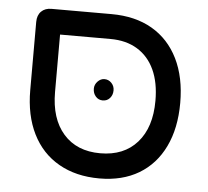

<svg xmlns="http://www.w3.org/2000/svg" viewBox="-46 -631 749 691"><g transform="rotate(5 328.0 -285.5)"><path d="M337.2 11.5Q252.5 11.5 190.4 -24Q128.2 -59.5 95.1 -126Q62 -192.5 62 -283.8V-529.8Q62 -554 75.8 -567.8Q89.5 -581.5 112.8 -581.5H329.5Q415.5 -581.5 476.6 -546Q537.8 -510.5 570.8 -443.8Q603.8 -377 603.8 -284.5Q603.8 -193 571.6 -126.4Q539.5 -59.8 479.8 -24.1Q420 11.5 337.2 11.5ZM332.5 -79Q417.8 -79 466 -133.6Q514.2 -188.2 514.2 -284.5Q514.2 -350 492.9 -396.2Q471.5 -442.5 431 -467.2Q390.5 -492 333.5 -492H151.5V-284.5Q151.5 -188.2 199.5 -133.6Q247.5 -79 332.5 -79ZM325 -269.2Q309.5 -269.2 299.5 -280.7Q289.5 -292.1 289.5 -308.8Q289.5 -323.5 300.4 -334.9Q311.2 -346.2 324.9 -346.2Q339.7 -346.2 350.2 -335.3Q360.8 -324.3 360.8 -308.7Q360.8 -292 350.8 -280.6Q340.8 -269.2 325 -269.2Z"/></g></svg>

Font: Fredoka Light
Style: Regular
Weight: 300
Designer: Ben Nathan
Foundry: Milena B. Brandão, Ben Nathan
Version: Version 2.001